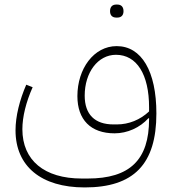

<svg xmlns="http://www.w3.org/2000/svg" viewBox="-20 -581 754 841"><path d="M489 -504H494C510 -504 521 -513 521 -532C521 -552 510 -561 494 -561H489C473 -561 462 -552 462 -532C462 -513 473 -504 489 -504ZM351 240C566 240 665 138 665 -84C665 -269 600 -379 491 -379C391 -379 319 -280 319 -160C319 -57 377 3 482 3C538 3 593 -22 630 -63H633V-59C633 119 549 201 364 201H338C174 201 78 121 78 -15C78 -69 94 -134 123 -199L95 -210C66 -143 48 -72 48 -10C48 147 160 240 351 240ZM492 -36H477C395 -36 351 -80 351 -162C351 -264 409 -341 488 -341C579 -341 633 -255 633 -111V-93C594 -56 544 -36 492 -36Z"/></svg>

Font: IBM Plex Arabic ExtraLight
Style: Regular
Weight: 200
Designer: Mike Abbink, Paul van der Laan, Pieter van Rosmalen, Wael Morcos, Khajak Apelian
Foundry: Bold Monday
Version: Version 1.0